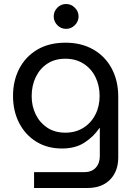

<svg xmlns="http://www.w3.org/2000/svg" viewBox="-20 -735 680 958"><path d="M150 203V124H400Q437 124 457.5 102Q478 80 478 44V-96H476Q447 -53 401.5 -23.5Q356 6 289 6Q217 6 162 -27.5Q107 -61 76 -120.5Q45 -180 45 -257Q45 -332 76 -392Q107 -452 165.5 -487Q224 -522 307 -522Q386 -522 445.5 -488Q505 -454 537.5 -393Q570 -332 570 -252V50Q570 120 529 161.5Q488 203 417 203ZM306 -73Q357 -73 395.5 -97Q434 -121 455.5 -162.5Q477 -204 477 -256Q477 -309 456 -351Q435 -393 396.5 -417.5Q358 -442 306 -442Q254 -442 216.5 -417.5Q179 -393 158.5 -350.5Q138 -308 138 -255Q138 -205 158.5 -163.5Q179 -122 216.5 -97.5Q254 -73 306 -73ZM310 -591Q284 -591 266 -609.5Q248 -628 248 -653Q248 -678 266 -696.5Q284 -715 310 -715Q335 -715 353.5 -696.5Q372 -678 372 -653Q372 -628 353.5 -609.5Q335 -591 310 -591Z"/></svg>

Font: MuseoModerno
Style: Regular
Weight: 400
Designer: Pablo Cosgaya, Héctor Gatti, Marcela Romero, and the Authors of The MuseoModerno Project.
Foundry: Omnibus-Type Team
Version: Version 1.001